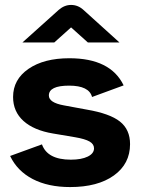

<svg xmlns="http://www.w3.org/2000/svg" viewBox="-20 -746 574 778"><path d="M71 -574 218 -706Q241 -726 268 -726Q296 -726 318 -706L464 -574H336L268 -635L200 -574ZM507 -162Q507 -82 441.5 -35Q376 12 264 12Q175 12 112.5 -20.5Q50 -53 21 -114L150 -161Q172 -99 267 -99Q310 -99 335.5 -111.5Q361 -124 361 -145Q361 -162 343 -172.5Q325 -183 284 -190L195 -205Q117 -218 75 -256Q33 -294 33 -353Q33 -424 95.5 -467Q158 -510 261 -510Q428 -510 481 -400L353 -353Q341 -399 260 -399Q178 -399 178 -359Q178 -330 239 -319L331 -302Q425 -286 466 -253.5Q507 -221 507 -162Z"/></svg>

Font: Atkinson Hyperlegible Pro
Style: Bold
Weight: 700
Designer: Elliott Scott, Megan Eiswerth, Linus Boman, Theodore Petrosky, Jacob Perez
Foundry: Braille Institute
Version: Version 1.5.1